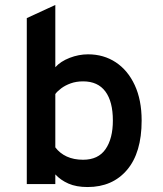

<svg xmlns="http://www.w3.org/2000/svg" viewBox="-20 -742 656 774"><path d="M333 12Q287.5 12 255.8 -2Q224 -16 203 -39V0H88V-669L203 -722V-471Q224 -494.5 260.8 -508.8Q297.5 -523 335 -523Q398 -523 446.8 -490.8Q495.5 -458.5 523.2 -398.8Q551 -339 551 -256Q551 -126.5 492.2 -57.2Q433.5 12 333 12ZM315 -98Q376 -98 405.5 -140.8Q435 -183.5 435 -256Q435 -332.5 404.8 -373.2Q374.5 -414 315 -414Q287.5 -414 265.2 -406Q243 -398 227.2 -386.2Q211.5 -374.5 203 -363V-148Q221 -124 249.2 -111Q277.5 -98 315 -98Z"/></svg>

Font: Overpass Mono Light
Style: Regular
Weight: 300
Monospace: yes
Designer: Delve Withrington, Dave Bailey
Foundry: Delve Fonts LLC
Version: Version 4.000